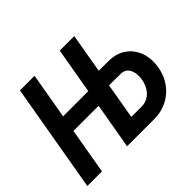

<svg xmlns="http://www.w3.org/2000/svg" viewBox="-150 -947 1184 1184"><g transform="rotate(-45 441.5 -355.5)"><path d="M461.9 -409.7 442.9 -300.8H156.7L176.3 -409.7ZM261.7 -710.9 138.7 0H11.2L134.3 -710.9ZM523.9 -453.1 653.3 -452.6Q716.8 -450.7 760.3 -421.1Q803.7 -391.6 825 -342.5Q846.2 -293.5 840.8 -231.9Q836.4 -180.7 816.2 -137.9Q795.9 -95.2 762.5 -64Q729 -32.7 684.8 -15.9Q640.6 1 589.4 0H357.9L481.4 -710.9H607.9L504.4 -109.9L595.2 -109.4Q629.9 -110.4 655 -127.4Q680.2 -144.5 695.1 -172.6Q710 -200.7 714.4 -232.9Q717.8 -257.8 713.1 -282.7Q708.5 -307.6 693.4 -325Q678.2 -342.3 648.4 -343.8L504.9 -344.7Z"/></g></svg>

Font: Roboto Condensed SemiBold
Style: Italic
Weight: 600
Italic angle: -12°
Designer: Christian Robertson
Foundry: Google
Version: Version 3.008; 2023